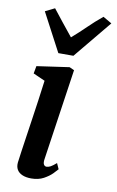

<svg xmlns="http://www.w3.org/2000/svg" viewBox="-94 -893 580 953"><g transform="rotate(10 196.0 -416.0)"><path d="M133.5 10Q107 10 88.5 2Q70 -6 61.5 -20.8Q53 -35.5 55 -56.5Q57.5 -78.5 62.5 -111.8Q67.5 -145 73.5 -187Q79.5 -229 86.8 -277.2Q94 -325.5 101.2 -376.8Q108.5 -428 115 -479L55.5 -505.5L62.5 -543.5L226 -567L250 -556L182.5 -96.5Q179.5 -78.5 184.2 -69.5Q189 -60.5 198.5 -60.5Q208 -60.5 219 -66.5Q230 -72.5 247 -87.5L260 -58.5Q254.5 -51.5 238.2 -35Q222 -18.5 195.8 -4.2Q169.5 10 133.5 10ZM158.5 -626 56.5 -819 104 -842.5Q129 -811 154.5 -778.5Q180 -746 206.5 -714Q243.5 -746 276.5 -778.5Q309.5 -811 348 -842.5L392 -817L234.5 -626Z"/></g></svg>

Font: Merriweather SemiBold
Style: Italic
Weight: 600
Italic angle: -7.8°
Version: Version 2.101